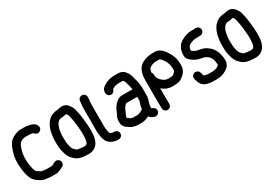

<svg xmlns="http://www.w3.org/2000/svg" viewBox="41 -1869 4549 3209"><g transform="rotate(-30 2315.0 -264.5)"><path d="M643.6 -667.6C610.3 -722.1 546.1 -729.5 482.5 -742.3C482.2 -742.3 481.6 -742.4 481.2 -742.4L461.5 -744.4C451.8 -745.8 442.5 -746.2 430.6 -745.5H357C335.3 -745.5 315.5 -741.2 298.5 -736C263.5 -726.5 237.5 -716 207.6 -697.7C178.2 -680.4 156.4 -664.6 136.7 -636L122.6 -614.9C100.4 -581.6 81.8 -530.7 69 -488.6C55.3 -443.6 44 -404.1 40.5 -348.8C37.7 -306.2 35.8 -288 38.5 -242.2C43.2 -170.2 50.8 -110.3 65.8 -50.1C72.4 -20.7 85.3 4.5 93.3 26.3C93.3 26.5 93.5 27 93.7 27.3C118.6 80.2 158.1 110.3 203.2 138.5L215.1 146.4C231.8 157.6 251.5 170.5 276.2 175.2C300.8 182.1 331.1 186.6 359.6 189.4L374.9 191.3C384.6 193.3 395.3 194.2 409.4 193.5H512C527 193.5 539.7 191.7 552.8 186.9C580.8 179.1 611.4 163.7 633.4 150.7C653.8 144.7 672 133 682.7 111.6C704.1 68.7 680 27.5 649.6 12.3C604.7 -10.1 564.6 20.7 542.4 31.8C534.3 35.9 523.5 38.3 510.5 45.5H396.2C389.9 44.3 383.4 43.2 377.4 42.6L359.4 40.6C337.7 38.2 310.9 33.5 301.8 26.2C288.5 15.6 276.2 10.3 263.6 2.4C257.7 -1.3 252.3 -6.6 242.5 -14C237.5 -17.8 235 -21.8 229.3 -31.5C222.1 -49.6 214.5 -63.4 209.2 -83.7C203.8 -110.8 199.6 -133 194.3 -162.1C188.6 -196.7 185.6 -249.5 185.5 -292.7C186.1 -304.4 187.2 -320.1 188.5 -337C192 -379.3 199.9 -409 210 -445.4C215.8 -463.7 231.5 -502.1 238.4 -520.7L245.7 -533.5C252.2 -543.8 255.8 -550 261.3 -555.6C278.1 -568.1 302.3 -584.7 322.5 -588.7C334.2 -591.1 347.4 -597.5 357 -597.5H437C439.3 -597.5 441.5 -597.8 443.7 -597.6L462.1 -595.6C469.9 -594.1 481.3 -591.8 492 -591.5C500.8 -588.8 513.1 -586.4 521.4 -583.2C531.5 -567.6 546.3 -554.1 568.1 -548.8C610.6 -538.6 648.9 -566.2 657.8 -603.7C663.1 -625.6 655.5 -648.5 643.6 -667.6Z M1041 -719.5C1040.7 -719.5 1040.2 -719.5 1039.8 -719.4C954.3 -710.9 902.9 -674.2 859.5 -624.1C824.2 -581.8 796.2 -514.1 782.8 -451.6C782.7 -451.5 782.7 -451.2 782.7 -451.1L774.7 -403C769 -366.3 764.5 -329.7 764.5 -286C764.5 -265.1 764.8 -245 765.5 -224.4C768.2 -185.9 767.3 -150.2 775.8 -116.1C790.1 -52 805.2 7.1 838.7 54.1C850.4 71.7 863.8 82.5 876.2 94.8L893.2 111.8C928.6 147.3 978.8 166 1038.4 173.4C1073.8 177.8 1106.5 181.5 1146 181.5C1156.1 181.5 1166.3 180.1 1174.8 179.5C1212.1 177.4 1243.1 163.1 1266.5 148.6C1350.1 97.2 1375.5 -14.3 1375.5 -140V-185C1375.5 -220.2 1371 -258.1 1368.4 -290.1L1363.5 -340.1C1360.2 -384 1355.8 -421.9 1347.2 -462.5C1342.8 -484.8 1340.3 -505.7 1334 -528.3C1329 -546.7 1328 -564.8 1320.8 -585.2C1314.1 -604.1 1307.5 -621.3 1294.4 -640C1266.1 -685.2 1228.5 -735.5 1151 -735.5C1107.8 -735.5 1076.1 -719.5 1041 -719.5ZM1149.4 -587.5C1159.7 -580.9 1163.8 -569 1172.3 -557.4C1175.2 -551.2 1177.9 -542.9 1181.3 -533.5C1185.5 -523 1185.9 -507.9 1190.9 -490.7C1200.3 -453.3 1206.8 -409.1 1211.6 -366.5L1216.6 -326.7L1220.5 -276C1222.8 -247.8 1227.5 -214.6 1227.5 -185V-140C1227.5 -127.7 1226.9 -116 1225.6 -104.3C1223.2 -79.4 1222.1 -48.8 1216.9 -29.3C1206.8 6.3 1196.8 26.1 1162.9 32.5C1156.2 32.6 1150.3 32.8 1141.5 33.5H1126.6C1106.3 31.5 1076.4 29.4 1056.2 25.7C1041 22.9 1022.8 22.2 1011.9 17C1000.4 10.3 991.2 1.8 981.3 -9.3C981.1 -9.6 980.7 -10 980.3 -10.3C963 -25.7 949.8 -39.8 943 -62.6C942.9 -63 942.6 -63.6 942.4 -64.1C935.5 -79.6 934 -86.1 929.2 -108.7C923.1 -135.4 918 -151.9 916.5 -179.9C913.7 -211.4 912.5 -249.7 912.5 -285C912.5 -337.8 920 -377.3 928.3 -424.6C936.3 -460.1 954.5 -504.5 972.7 -529.1C990.9 -549.3 1012.6 -571.5 1045 -571.5C1068.9 -571.5 1092.2 -576.6 1111.9 -579.6C1124.2 -581.5 1137.6 -586.9 1149.4 -587.5Z M1678 70.5C1674.5 70.5 1672.1 70.2 1667.7 69.1L1649.7 63.1C1627.4 56.7 1623.5 51 1614.9 25C1612.7 18.5 1609.5 13.1 1609.5 9C1609.5 8.5 1609.4 7.5 1609.3 6.8L1606.4 -9.9C1603.4 -33.6 1598.5 -62.5 1598.5 -85V-511C1598.5 -558.4 1608.5 -597.6 1608.5 -644V-653C1608.5 -692.8 1575.3 -727.5 1535 -727.5C1494.9 -727.5 1460.5 -693.1 1460.5 -653V-639.2C1453.2 -601.5 1450.5 -555.2 1450.5 -511V-85C1450.5 -52.8 1454.3 -16.8 1460.7 12.1L1462.6 28.7C1465.2 45.3 1469.9 59.9 1475.1 73.9C1494.1 139.3 1539.4 182.6 1603.2 203.9L1629.3 211.9C1648 217.7 1670.5 219.5 1693 219.5H1702C1742.9 219.5 1776.5 186.5 1776.5 145.5C1776.5 104.5 1742.9 71.5 1702 71.5H1693C1689.6 71.5 1683.7 70.5 1678 70.5Z M2474.5 -317C2474.5 -351.7 2470.8 -389 2465.3 -422.1C2460.5 -448.5 2455.3 -482.5 2445.7 -507.4C2441.3 -519.2 2437.6 -538.6 2433 -554.4L2425 -582.6C2421.4 -594 2418.9 -603.3 2415.4 -611.1L2407.4 -629.1C2395.1 -656.1 2370.2 -688.3 2349.3 -707.3C2322.4 -730.7 2282.8 -743.5 2237 -743.5H2174C2163.7 -743.5 2151.6 -744 2140.2 -742.4C2106.6 -737.6 2074.5 -734.6 2045.5 -722.7C2028.9 -716.6 2011.5 -711.5 1995.6 -701.8L1981.9 -693.9C1938.7 -670.3 1893.5 -639.8 1893.5 -575V-566C1893.5 -526.2 1926.7 -491.5 1967 -491.5C2005.6 -491.5 2034.7 -520.5 2040.8 -556.7C2043.9 -559 2048.4 -561.7 2050.8 -562.9L2068.8 -572.9C2080.5 -578.8 2097.8 -586.6 2112 -588.7C2131.2 -592.1 2150.8 -595.5 2172 -595.5H2237C2240.3 -595.5 2243.6 -594.5 2247 -594.5C2248 -594.5 2250.6 -593.6 2255.2 -592C2265.3 -581.1 2270.7 -570.7 2278.6 -554.9C2288.8 -528.9 2294.1 -491 2306.1 -459.2L2310.8 -440.2C2314.7 -421.8 2318.1 -408.6 2320.4 -391.5H2124C2060.7 -391.5 2032.5 -371.3 1997.6 -339.2C1963.4 -308 1941.4 -280.6 1921.7 -238.3L1909.7 -212.4C1895.4 -183.7 1881.5 -151 1867.8 -123.6C1854.8 -97.5 1850.5 -57.3 1850.5 -21C1850.5 28 1871.6 62.4 1899.8 87.4C1915.3 100.9 1934.9 110.9 1947.2 120.8C1975.7 143.6 2013 158.3 2054.9 165.3L2071.8 168.3C2079.5 169.7 2088.5 170.5 2097 170.5H2178C2214.5 170.5 2251 160.8 2278.1 147.4C2289.7 142.8 2305.1 136.6 2318.6 130.5C2340.4 162 2371.9 180.7 2411.5 192C2456 205 2493.5 174 2503 141.5C2516.1 96.6 2485.9 59.4 2452.4 50C2446.8 48.4 2443.5 47.7 2439.9 46C2437.9 43.4 2434.9 38.4 2433.5 34.3V12.9C2433.9 9.9 2434.4 5.3 2434.5 -0.6C2435.7 -6.4 2437.5 -14.1 2437.5 -21C2437.5 -23.6 2437.9 -26.8 2439 -30.6C2444.9 -51.1 2446.5 -66.6 2453.6 -84.3C2466.8 -116.5 2473.5 -149.1 2473.5 -191V-304C2473.5 -307.7 2474.5 -312.5 2474.5 -317ZM1999.5 -33C1999.5 -47.8 2002.5 -60.4 2004.5 -65.1C2016.2 -92.4 2032.5 -123.3 2044.5 -152L2054.3 -173.6C2066.8 -198.6 2074.5 -207.8 2096.4 -229.7C2103 -235.2 2107.7 -240.2 2115.9 -243.5L2325.5 -243.5V-180.8L2323.6 -165.8C2322 -156.5 2319.6 -148.2 2315.6 -139.1C2300.4 -104.9 2293.8 -65.2 2288.4 -24.9L2268.1 -10.5C2260.5 -5.8 2253 -2.6 2243.8 1.7C2222.1 11.6 2203.3 22.5 2178 22.5H2103C2099.7 22.5 2096.3 22.2 2093.1 21.7L2076.2 18.7C2075.6 18.6 2074.7 18.5 2074 18.5C2070.6 18.5 2069.7 17 2066.8 16.6C2057 15.2 2043.9 9.2 2038.8 4.2C2029.8 -4.9 2008.6 -12.7 1998.5 -22C1998.6 -23.8 1999.5 -29.4 1999.5 -33Z M2582.5 60V127C2582.5 167.1 2616.9 201.5 2657 201.5C2697.3 201.5 2730.5 166.8 2730.5 127V60C2730.5 43.1 2728.5 22.1 2728.5 5V-174.3C2772.7 -135.3 2835.8 -98.8 2920.7 -98.5C2943.9 -97.3 2969.3 -99.2 2989.8 -100.5C3038.9 -103.6 3083.8 -116.2 3113.8 -140.2C3166.7 -182.6 3224.5 -230.9 3224.5 -331V-352C3224.5 -409.9 3217.7 -466.1 3197.6 -509.6C3192.2 -525.8 3183.7 -546.5 3176.1 -561.8L3164 -584C3156.6 -597.5 3145.2 -612.1 3136.6 -625.6C3125 -644.4 3109.4 -664 3095 -679.6C3062.4 -712.3 3020.9 -747.5 2954 -747.5H2916C2837.9 -747.5 2776.5 -733.6 2723.5 -705.2C2664.5 -678.7 2622.6 -630.7 2603 -565.6L2598.1 -548.7C2585.9 -512.2 2580.5 -464.9 2580.5 -418V4C2580.5 23.9 2582.5 44 2582.5 60ZM2962 -598.5C2962.9 -598.5 2968.6 -594.8 2975.2 -588.2C2983.9 -579.4 2992.2 -574.4 2998.4 -564.4C3006.6 -551.3 3016.8 -537.1 3027.9 -522.7L3037 -509C3042.5 -496.9 3046.1 -489.6 3050.5 -479.2L3060.5 -455.1C3070.3 -433.1 3075.5 -401.4 3075.5 -371C3075.5 -364.4 3076.5 -357.9 3076.5 -352V-331C3076.5 -326.5 3075.5 -323.7 3075.5 -320C3075.5 -315.8 3074.7 -311.6 3073.8 -307.6C3073.4 -307.1 3070.5 -303.6 3069.1 -301.7L3061.1 -291.7C3057.9 -287.3 3039 -269.9 3035.1 -266.7L3025.2 -258.8C3022.6 -256.7 3024.6 -257.7 3015.7 -253.8C2998.3 -249.6 2973.7 -246.5 2951 -246.5H2926C2890.7 -246.5 2858.3 -260.4 2837.6 -275.9C2803.7 -302.3 2772 -330.9 2756.5 -376.1C2756.2 -384.6 2754.6 -397.6 2753.4 -406.7L2749.4 -436.4C2748.1 -450.6 2743.5 -462.7 2733.1 -475.3C2734.6 -487.4 2736.8 -496.3 2740 -507.5L2745 -524.5C2748.9 -538.1 2751.8 -542.2 2760.5 -553.8C2767.2 -560.2 2777.9 -567.5 2786.4 -571.7C2813.4 -584.2 2840.3 -597.5 2875 -597.5C2887.4 -597.5 2903.6 -599.5 2916 -599.5H2954C2956.7 -599.5 2959.2 -598.5 2962 -598.5Z M3613 169.5C3632.9 169.5 3652 167 3667.2 165.4L3687.2 163.4C3687.4 163.4 3687.7 163.4 3687.9 163.4C3748.8 154 3793.7 130.9 3834.4 101.1C3853.4 87.2 3872.7 71.2 3885 47.9C3895.2 29.3 3906.5 3.8 3906.5 -25V-46C3906.5 -56.5 3907.2 -68 3905.3 -77.5C3900.4 -101.9 3898.4 -135.7 3891 -161.5C3871.1 -228 3840.4 -287.7 3788.8 -327.8C3771.7 -341.7 3764.2 -345.4 3752 -355.6C3736.7 -368.4 3722.3 -373.8 3707 -380.5C3666.5 -398.2 3620.8 -405.8 3574.5 -414.3C3548.9 -419.9 3524.9 -433.9 3505.7 -448.8C3499.7 -453.6 3493.3 -457.6 3488.5 -461.6V-470.2C3489.7 -479.3 3492.6 -492.8 3494.2 -507.6C3500.9 -522.4 3508.3 -541.7 3512.6 -543.8C3513.3 -544.2 3514.5 -544.9 3515.2 -545.6C3528.7 -557.4 3543.9 -566.4 3562 -575.5C3590.4 -586.2 3622 -599.5 3657 -599.5C3662.8 -599.5 3669.8 -598.5 3677 -598.5C3694.1 -598.5 3711.4 -601.5 3724 -601.5H3747C3786.8 -601.5 3821.5 -634.7 3821.5 -675C3821.5 -715.1 3787.1 -749.5 3747 -749.5H3724C3710.2 -749.5 3695.8 -746.6 3682.4 -746.5C3673.9 -747.1 3664.4 -747.5 3657 -747.5C3645.8 -747.5 3635.2 -746.8 3625.2 -745.4C3602.9 -742.2 3583.5 -739.4 3559.2 -730.9C3506.4 -715.7 3464.7 -692.5 3425.5 -664C3402.6 -646.5 3384.8 -622.8 3371.8 -595.6C3362.2 -577.6 3351.7 -556.4 3348.6 -530C3344.2 -510 3340.6 -487.4 3340.5 -461.5C3337.1 -411.4 3363.6 -372.1 3392.1 -349.3C3441.4 -309 3496.5 -277.3 3573.8 -263.7C3574.1 -263.6 3574.5 -263.6 3574.9 -263.6C3605.9 -260.7 3635.7 -250.8 3660.7 -238.7C3666.2 -233.6 3674.9 -228 3680.1 -224.6C3709.9 -204.7 3730 -176.6 3743.1 -137L3750 -116.5C3753.5 -102 3754.7 -79.3 3758.5 -58.8V-30L3757 -26.9C3744.5 -16.5 3726.5 -4.7 3709.6 4.7C3685.9 14 3653.6 21.4 3618.5 21.5C3611.3 20.9 3600.9 20.5 3591 20.5H3541C3537.3 20.5 3534.5 20 3531.8 19.6L3518.7 17.8C3509.7 15.1 3499.5 12.7 3488.2 10.7C3463.1 6.3 3464.5 5.6 3454 -27.5L3445.1 -62.3C3439.4 -81.7 3427.2 -96.6 3409.6 -106.4C3353.9 -137.3 3283 -89.5 3302 -21.6L3312 12.4C3334 93.3 3378.7 141.3 3462.9 157.3C3488.1 161.2 3509 168.5 3541 168.5H3591C3599.2 168.5 3606.2 169.5 3613 169.5Z M4258 -719.5C4257.7 -719.5 4257.2 -719.5 4256.8 -719.4C4171.3 -710.9 4119.9 -674.2 4076.5 -624.1C4041.2 -581.8 4013.2 -514.1 3999.8 -451.6C3999.7 -451.5 3999.7 -451.2 3999.7 -451.1L3991.7 -403C3986 -366.3 3981.5 -329.7 3981.5 -286C3981.5 -265.1 3981.8 -245 3982.5 -224.4C3985.2 -185.9 3984.3 -150.2 3992.8 -116.1C4007.1 -52 4022.2 7.1 4055.7 54.1C4067.4 71.7 4080.8 82.5 4093.2 94.8L4110.2 111.8C4145.6 147.3 4195.8 166 4255.4 173.4C4290.8 177.8 4323.5 181.5 4363 181.5C4373.1 181.5 4383.3 180.1 4391.8 179.5C4429.1 177.4 4460.1 163.1 4483.5 148.6C4567.1 97.2 4592.5 -14.3 4592.5 -140V-185C4592.5 -220.2 4588 -258.1 4585.4 -290.1L4580.5 -340.1C4577.2 -384 4572.8 -421.9 4564.2 -462.5C4559.8 -484.8 4557.3 -505.7 4551 -528.3C4546 -546.7 4545 -564.8 4537.8 -585.2C4531.1 -604.1 4524.5 -621.3 4511.4 -640C4483.1 -685.2 4445.5 -735.5 4368 -735.5C4324.8 -735.5 4293.1 -719.5 4258 -719.5ZM4366.4 -587.5C4376.7 -580.9 4380.8 -569 4389.3 -557.4C4392.2 -551.2 4394.9 -542.9 4398.3 -533.5C4402.5 -523 4402.9 -507.9 4407.9 -490.7C4417.3 -453.3 4423.8 -409.1 4428.6 -366.5L4433.6 -326.7L4437.5 -276C4439.8 -247.8 4444.5 -214.6 4444.5 -185V-140C4444.5 -127.7 4443.9 -116 4442.6 -104.3C4440.2 -79.4 4439.1 -48.8 4433.9 -29.3C4423.8 6.3 4413.8 26.1 4379.9 32.5C4373.2 32.6 4367.3 32.8 4358.5 33.5H4343.6C4323.3 31.5 4293.4 29.4 4273.2 25.7C4258 22.9 4239.8 22.2 4228.9 17C4217.4 10.3 4208.2 1.8 4198.3 -9.3C4198.1 -9.6 4197.7 -10 4197.3 -10.3C4180 -25.7 4166.8 -39.8 4160 -62.6C4159.9 -63 4159.6 -63.6 4159.4 -64.1C4152.5 -79.6 4151 -86.1 4146.2 -108.7C4140.1 -135.4 4135 -151.9 4133.5 -179.9C4130.7 -211.4 4129.5 -249.7 4129.5 -285C4129.5 -337.8 4137 -377.3 4145.3 -424.6C4153.3 -460.1 4171.5 -504.5 4189.7 -529.1C4207.9 -549.3 4229.6 -571.5 4262 -571.5C4285.9 -571.5 4309.2 -576.6 4328.9 -579.6C4341.2 -581.5 4354.6 -586.9 4366.4 -587.5Z"/></g></svg>

Font: Smoothie
Style: SeBd
Weight: 600
Foundry: Cannot Into Space Fonts
Version: Version 0.8